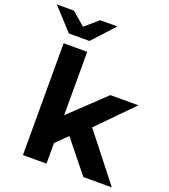

<svg xmlns="http://www.w3.org/2000/svg" viewBox="-202 -990 968 1102"><g transform="rotate(20 282.0 -439.5)"><path d="M280 -194 211 -126V0H67V-683H211V-296L421 -495H592L386 -285L610 0H436ZM324 -879 202 -746H76L-46 -879H59L139 -810L219 -879Z"/></g></svg>

Font: Montserrat Ace
Style: Bold
Weight: 700
Designer: Julieta Ulanovsky
Foundry: Julieta Ulanovsky
Version: Version 1